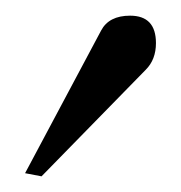

<svg xmlns="http://www.w3.org/2000/svg" viewBox="-20 -690 231 245"><path d="M179 -635Q179 -614 166 -601L33 -465L12 -469L109 -651Q119 -670 146 -670Q179 -670 179 -635Z"/></svg>

Font: GFS Artemisia
Style: Bold Italic
Weight: 700
Italic angle: -12°
Designer: Designed by Takis Katsoulidis and George D. Matthiopoulos.
Foundry: Designed by Takis Katsoulidis and George D. Matthiopoulos.
Version: Version 1.0